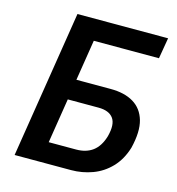

<svg xmlns="http://www.w3.org/2000/svg" viewBox="-105 -796 820 888"><g transform="rotate(15 304.5 -352.5)"><path d="M45 0 157 -705H591L574 -605H262L231 -410H395Q462 -410 505 -384Q548 -358 563 -306Q578 -254 558 -172Q540 -113 503 -74.5Q466 -36 417 -18Q368 0 315 0ZM182 -98H313Q361 -98 392.5 -121.5Q424 -145 439 -195Q455 -255 434.5 -283.5Q414 -312 363 -312H216Z"/></g></svg>

Font: Nunito Sans 7pt Condensed
Style: Bold Italic
Weight: 700
Width: 3
Italic angle: -9°
Designer: Vernon Adams
Foundry: Vernon Adams
Version: Version 3.101;gftools[0.9.27]